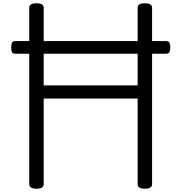

<svg xmlns="http://www.w3.org/2000/svg" viewBox="-20 -1135 1103 1169"><path d="M202 14Q158 14 158 -14V-1088Q158 -1102 169 -1108.5Q180 -1115 202 -1115Q246 -1115 246 -1088V-615H818V-1088Q818 -1102 829 -1108.5Q840 -1115 862 -1115Q906 -1115 906 -1088V-14Q906 0 895 7Q884 14 862 14Q818 14 818 -14V-535H246V-14Q246 0 235 7Q224 14 202 14ZM75 -808Q57 -808 52.5 -818Q48 -828 48 -845Q48 -864 52.5 -874.5Q57 -885 75 -885H989Q1007 -885 1012 -874.5Q1017 -864 1017 -845Q1017 -828 1012 -818Q1007 -808 989 -808Z"/></svg>

Font: Playwrite FR Moderne
Style: Regular
Weight: 400
Designer: Veronika Burian, José Scaglione
Foundry: TypeTogether
Version: Version 1.002